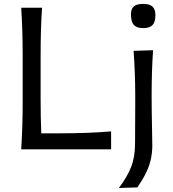

<svg xmlns="http://www.w3.org/2000/svg" viewBox="-20 -752 870 967"><path d="M700.7 -610.4Q668.5 -610.4 654.1 -626.5Q639.6 -642.6 639.6 -680.2Q639.6 -707.5 654.3 -720Q668.9 -732.4 701.7 -732.4Q733.4 -732.4 748 -718.8Q762.7 -705.1 762.7 -675.8Q762.7 -640.6 748 -625.5Q733.4 -610.4 700.7 -610.4ZM188 -80.6H280.8Q427.7 -80.6 539.6 -90.3V0H86.9Q94.2 -118.7 94.2 -235.4V-474.6Q94.2 -592.8 86.9 -712.9H191.9Q184.6 -612.8 184.6 -474.6V-249.5Q184.6 -155.8 188 -80.6ZM652.8 -496.1 751 -499Q743.7 -397.9 743.7 -269Q743.7 -202.1 745.4 -123.8Q747.1 -45.4 747.1 -19Q747.1 15.1 740.2 47.4Q733.4 79.6 720.5 107.4Q707.5 135.3 697 152.8Q686.5 170.4 671.9 191.9L578.6 194.8Q619.6 141.1 639.9 90.3Q660.2 39.6 660.2 -30.3L661.1 -219.2V-269Q661.1 -382.8 652.8 -496.1Z"/></svg>

Font: Commissioner Flair
Style: Regular
Weight: 400
Designer: Kostas Bartsokas
Foundry: Kostas Bartsokas
Version: Version 1.000